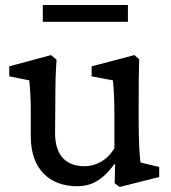

<svg xmlns="http://www.w3.org/2000/svg" viewBox="-20 -734 684 767"><path d="M541 -85C538 -113 534 -163 534 -245V-329C534 -395 534 -434 536 -497L517 -514L346 -469V-429L431 -413C435 -377 437 -326 437 -275V-142C406 -90 359 -70 318 -70C249 -70 200 -107 200 -203L201 -329C201 -390 202 -447 206 -495L184 -514L17 -469V-429L97 -413C101 -371 103 -331 103 -289V-188C103 -55 182 10 288 10C343 10 390 -13 436 -78L440 -77L438 -2L458 13L616 -27V-67ZM151 -647H491V-714H151Z"/></svg>

Font: TPK Tissa Web Medium
Style: Regular
Weight: 500
Designer: Jacques Le Bailly, Suppakit Chalermlarp | Katatrad Co.,Ltd.
Foundry: Jacques Le Bailly, Cadson Demak Co.,Ltd.
Version: Version 5.000;Glyphs 3.1.2 (3151)